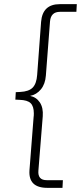

<svg xmlns="http://www.w3.org/2000/svg" viewBox="-20 -725 390 925"><path d="M125 -263Q155 -257 172 -231.5Q189 -206 186 -165L165 97Q161 143 205 143H283L281 180H208Q116 180 122 95L142 -162Q143 -166 143 -179Q143 -213 127.5 -228Q112 -243 74 -244L54 -245L56 -281L77 -282Q119 -284 137.5 -303Q156 -322 159 -364L178 -620Q185 -705 268 -705H350L348 -668H269Q225 -668 221 -622L201 -361Q198 -320 177 -294.5Q156 -269 125 -263Z"/></svg>

Font: Iunito ExtraLight
Style: Italic
Weight: 200
Italic angle: -4.541°
Designer: Vernon Adams
Foundry: Vernon Adams
Version: Version 2.001;November 30, 2019;FontCreator 12.0.0.2547 64-b